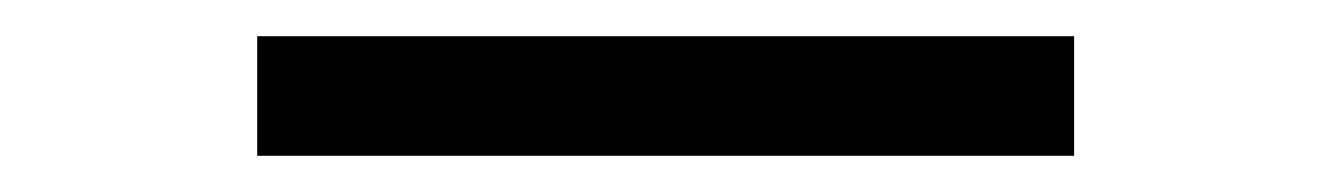

<svg xmlns="http://www.w3.org/2000/svg" viewBox="-20 61 735 106"><path d="M122 81H573V147H122Z"/></svg>

Font: Uncial Antiqua
Style: Regular
Weight: 400
Designer: Astigmatic (AOETI)
Foundry: Astigmatic (AOETI)
Version: Version 1.000